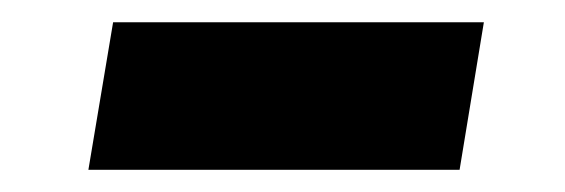

<svg xmlns="http://www.w3.org/2000/svg" viewBox="-20 -381 512 174"><path d="M418.5 -360.8 396.5 -227.1H60.1L82.5 -360.8Z"/></svg>

Font: Inter Extra Bold
Style: Italic
Weight: 800
Italic angle: -9.39999°
Designer: Rasmus Andersson
Foundry: rsms
Version: Version 4.000;git-3c8e0fc